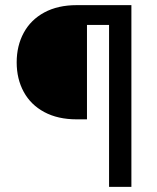

<svg xmlns="http://www.w3.org/2000/svg" viewBox="-20 -727 609 747"><path d="M404.3 -629.9H318.4V-262.7H278.3Q205.1 -262.7 152.3 -291Q99.6 -319.3 72.3 -369.6Q44.9 -419.9 44.9 -484.4Q44.9 -548.8 72.3 -599.4Q99.6 -649.9 152.3 -678.5Q205.1 -707 278.3 -707H491.2V0H404.3Z"/></svg>

Font: Pretendard Std
Style: Regular
Weight: 400
Designer: Base glyphs from Inter by Rasmus Andersson; Hangeul glyphs from Noto Sans CJK(Source Han Sans) by Jang Soo-young and Kan
Foundry: Kil Hyung-jin
Version: Version 1.309